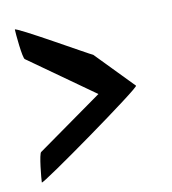

<svg xmlns="http://www.w3.org/2000/svg" viewBox="-60 -659 501 559"><g transform="rotate(-10 191.0 -379.5)"><path d="M20 -154C20 -146 347 -380 339 -384L232 -494C225 -496 20 -614 20 -606C20 -598 27 -518 34 -516L227 -379L34 -242C27 -240 20 -162 20 -154Z"/></g></svg>

Font: Ampere
Style: SCUltCnd
Weight: 400
Version: Version 1